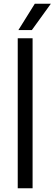

<svg xmlns="http://www.w3.org/2000/svg" viewBox="-20 -1014 294 1034"><path d="M75.5 0V-808H155.5V0ZM79 -852 167.5 -994H254L151.5 -852Z"/></svg>

Font: Encode Sans Condensed Thin
Style: Regular
Weight: 400
Version: Version 3.002